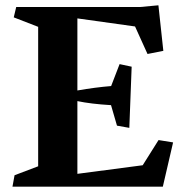

<svg xmlns="http://www.w3.org/2000/svg" viewBox="-20 -702 690 722"><path d="M516.6 -80.6 576.2 -175.3 630.9 -166.5 592.3 0H26.9L34.7 -43L123.5 -76.7V-601.1L31.7 -636.7L41 -675.8H508.3L575.7 -682.1L594.2 -510.7L534.7 -499L487.8 -602.5L271 -632.8V-361.8Q337.9 -373.5 397.9 -378.4L429.7 -460.9L475.1 -451.2L466.3 -221.2L419.9 -229.5L397.5 -306.6Q322.3 -311 271 -321.8V-48.3Z"/></svg>

Font: Vesper Libre
Style: Bold
Weight: 700
Designer: Robert Keller & Kimya Gandhi
Foundry: Mota Italic
Version: Version 1.058